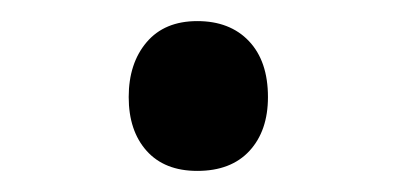

<svg xmlns="http://www.w3.org/2000/svg" viewBox="-20 -391 376 182"><path d="M102 -299Q102 -331 119 -351Q136 -371 167 -371Q198 -371 216 -352Q234 -333 234 -299Q234 -267 216.5 -248Q199 -229 167 -229Q136 -229 119 -248Q102 -267 102 -299Z"/></svg>

Font: Andada Pro Medium
Style: Regular
Weight: 500
Designer: Carolina Giovagnoli
Foundry: Huerta Tipografica
Version: Version 3.005; ttfautohint (v1.8.4)